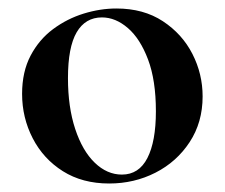

<svg xmlns="http://www.w3.org/2000/svg" viewBox="-20 -419 529 452"><path d="M237 13Q174 13 128 -16Q82 -45 57 -93.5Q32 -142 32 -198Q32 -250 52 -288Q72 -326 105 -350.5Q138 -375 177 -387Q216 -399 254 -399Q318 -399 363.5 -369Q409 -339 433 -292Q457 -245 457 -192Q457 -131 426.5 -84.5Q396 -38 346 -12.5Q296 13 237 13ZM267 -8Q307 -8 327 -47Q347 -86 347 -157Q347 -230 328.5 -279Q310 -328 281 -353Q252 -378 220 -378Q181 -378 160.5 -343Q140 -308 140 -235Q140 -167 157 -115.5Q174 -64 203 -36Q232 -8 267 -8Z"/></svg>

Font: Cormorant Garamond Light
Style: Bold
Weight: 700
Version: Version 4.001